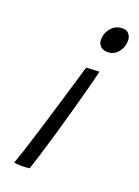

<svg xmlns="http://www.w3.org/2000/svg" viewBox="-131 -725 567 785"><g transform="rotate(20 152.5 -332.0)"><path d="M237.5 -554.5Q216.5 -554.5 205.8 -565.8Q195 -577 195 -593Q195 -622.5 214.2 -644.8Q233.5 -667 263.5 -667Q281 -667 290.8 -655.5Q300.5 -644 300.5 -627Q300.5 -598.5 282.8 -576.5Q265 -554.5 237.5 -554.5ZM100.5 1Q93 2 84 2.5Q75 3 66.5 3Q56 3 47.8 2.2Q39.5 1.5 33.5 0.5Q38 -10.5 48.2 -41.5Q58.5 -72.5 72.2 -116.5Q86 -160.5 101 -210.2Q116 -260 130.8 -308.8Q145.5 -357.5 157.5 -398.2Q169.5 -439 177 -464.5Q186 -465.5 205.5 -466.8Q225 -468 234 -468Q231.5 -456.5 225.5 -432.5Q219.5 -408.5 211.5 -378.5Q199 -331.5 182.8 -273.5Q166.5 -215.5 150.2 -159.2Q134 -103 120.5 -59.8Q107 -16.5 100.5 1Z"/></g></svg>

Font: Grandstander ExtraLight
Style: Italic
Weight: 200
Italic angle: -15°
Designer: Tyler Finck
Foundry: Etcetera Type Co
Version: Version 1.200; ttfautohint (v1.8.3)